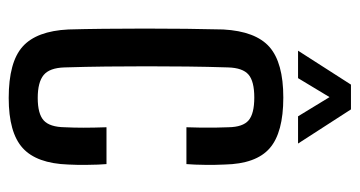

<svg xmlns="http://www.w3.org/2000/svg" viewBox="-208 -591 806 430"><g transform="rotate(90 195.0 -376.0)"><path d="M265 -390.5Q265.5 -406 265.8 -422.5Q266 -439 265.8 -455.2Q265.5 -471.5 265 -484.5Q264.5 -517 249.5 -529.8Q234.5 -542.5 198.5 -542.5Q162 -542.5 147 -529.5Q132 -516.5 131 -484Q129.5 -437.5 129 -392.2Q128.5 -347 128.5 -302Q128.5 -257 129 -211.2Q129.5 -165.5 131 -117.5Q132 -84 148 -70.8Q164 -57.5 199.5 -57.5Q235 -57.5 249.8 -71Q264.5 -84.5 265 -118Q266 -138.5 266 -160.2Q266 -182 265 -211.5H347.5Q349 -194 349.2 -168.5Q349.5 -143 348.5 -126Q346 -55 311.5 -23.8Q277 7.5 199.5 7.5Q119 7.5 84.2 -23.8Q49.5 -55 46 -126Q45 -161 44.5 -205.2Q44 -249.5 44 -297.2Q44 -345 44.5 -390.2Q45 -435.5 46 -473Q50 -545.5 85.2 -576.5Q120.5 -607.5 198.5 -607.5Q277 -607.5 312 -577Q347 -546.5 348.5 -476Q349.5 -456 349.2 -432.5Q349 -409 347.5 -390.5ZM93.5 -640.5 169.5 -759H225L301.5 -640.5H240.5L197.5 -711L155 -640.5Z"/></g></svg>

Font: Big Shoulders
Style: Regular
Weight: 400
Designer: Patric King
Foundry: XO Type Co
Version: Version 2.002